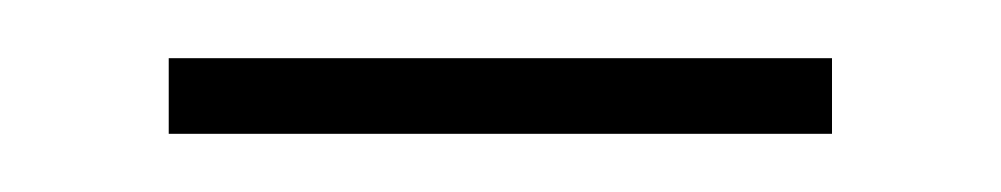

<svg xmlns="http://www.w3.org/2000/svg" viewBox="-20 -336 344 66"><path d="M38 -290H266V-316H38Z"/></svg>

Font: Noto Sans Tamil ExtraCondensed Thin
Style: Regular
Weight: 100
Width: 2
Designer: Jelle Bosma - Monotype Design Team
Foundry: Monotype Imaging Inc.
Version: Version 2.004